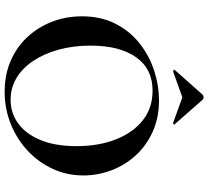

<svg xmlns="http://www.w3.org/2000/svg" viewBox="-54 -808 875 806"><g transform="rotate(90 383.0 -405.5)"><path d="M366 12Q294 12 235.5 -13.5Q177 -39 135.5 -84Q94 -129 71.5 -187.5Q49 -246 49 -312Q49 -393 80.5 -454Q112 -515 164 -555.5Q216 -596 278 -616Q340 -636 401 -636Q475 -636 533.5 -609.5Q592 -583 633 -538Q674 -493 695.5 -436Q717 -379 717 -319Q717 -249 689 -189Q661 -129 612.5 -84Q564 -39 500.5 -13.5Q437 12 366 12ZM399 -13Q455 -13 499 -45Q543 -77 568.5 -139Q594 -201 594 -290Q594 -382 566 -454Q538 -526 486 -567.5Q434 -609 361 -609Q270 -609 221 -540Q172 -471 172 -349Q172 -276 189 -214.5Q206 -153 236.5 -107.5Q267 -62 308.5 -37.5Q350 -13 399 -13ZM274 -702 377 -818Q382 -823 389 -823Q396 -823 400 -818L502 -702Q505 -701 502 -697.5Q499 -694 497 -695L389 -734L280 -695Q279 -694 275.5 -697.5Q272 -701 274 -702Z"/></g></svg>

Font: Cormorant Garamond Light
Style: Bold
Weight: 700
Version: Version 4.001